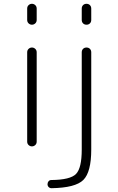

<svg xmlns="http://www.w3.org/2000/svg" viewBox="-20 -770 623 1010"><path d="M410 -725Q410 -736 417 -743Q424 -750 435 -750Q446 -750 453 -743Q460 -736 460 -725V-665Q460 -654 453 -647Q446 -640 435 -640Q424 -640 417 -647Q410 -654 410 -665ZM251 220Q242 220 236 214Q230 208 230 199Q230 190 235.5 183.5Q241 177 250 177Q350 176 380 145Q410 114 410 17V-495Q410 -506 417 -513Q424 -520 435 -520Q446 -520 453 -513Q460 -506 460 -495V17Q460 135 418.5 176.5Q377 218 251 220ZM123 -665V-725Q123 -736 130.5 -743Q138 -750 148 -750Q158 -750 165.5 -743Q173 -736 173 -725V-665Q173 -654 165.5 -647Q158 -640 148 -640Q138 -640 130.5 -647Q123 -654 123 -665ZM123 -25V-495Q123 -506 130.5 -513Q138 -520 148 -520Q158 -520 165.5 -513Q173 -506 173 -495V-25Q173 -14 165.5 -7Q158 0 148 0Q138 0 130.5 -7Q123 -14 123 -25Z"/></svg>

Font: Rounded Mplus 1c Light
Style: Regular
Weight: 300
Version: Version 1.059.20150529